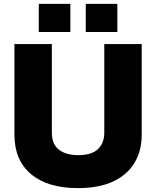

<svg xmlns="http://www.w3.org/2000/svg" viewBox="-20 -955 801 985"><path d="M54 -264V-729H246V-275Q246 -214 283 -186.5Q320 -159 381 -159Q449 -159 482 -189.5Q515 -220 515 -275V-729H707V-264Q707 -182 670.5 -120.5Q634 -59 561.5 -24.5Q489 10 379 10Q225 10 139.5 -61.5Q54 -133 54 -264ZM179 -791V-935H341V-791ZM420 -791V-935H582V-791Z"/></svg>

Font: BDO Grotesk Black
Style: Regular
Weight: 900
Designer: Deni Anggara
Foundry: Lokal Container
Version: Version 2.000